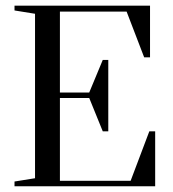

<svg xmlns="http://www.w3.org/2000/svg" viewBox="-20 -652 604 672"><path d="M339.7 -442.3H359V-192.3H339.7L292.3 -309H189.7V-19.2H437.2L502.6 -192.3H523.1V0H30.8V-16.7L102.6 -28.2V-603.8L30.8 -615.4V-632.1H505.1V-451.3H484.6L423.1 -611.5H189.7V-328.2H292.3Z"/></svg>

Font: Suranna
Style: Regular
Weight: 400
Version: Version 1.0.5; ttfautohint (v1.2.42-39fb)